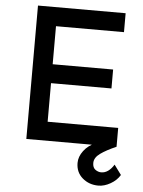

<svg xmlns="http://www.w3.org/2000/svg" viewBox="-62 -774 778 1041"><g transform="rotate(5 327.5 -254.0)"><path d="M102 -726H579V-623H209V-416H538V-313H209V-103H593V0H102ZM513 218Q462 218 426 187Q390 156 390 105Q390 71 414 39Q438 7 479 -10L592 0Q539 23 507 46Q475 69 475 98Q475 123 490 134Q505 145 522 145Q542 145 559.5 132.5Q577 120 591 97L630 150Q612 180 578.5 199Q545 218 513 218Z"/></g></svg>

Font: Josefin Sans Medium
Style: Regular
Weight: 500
Designer: Santiago Orozco
Foundry: Typemade
Version: Version 2.001